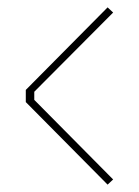

<svg xmlns="http://www.w3.org/2000/svg" viewBox="-20 -629 377 521"><path d="M272 -128 50 -352V-385L272 -609L287 -595L73 -380V-358L287 -142Z"/></svg>

Font: Tomorrow Thin
Style: Regular
Weight: 250
Designer: Tony de Marco, Monica Rizzolli
Foundry: Just in Type
Version: Version 2.002